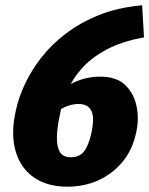

<svg xmlns="http://www.w3.org/2000/svg" viewBox="-20 -690 563 724"><path d="M358 -401Q419 -401 452 -369.5Q485 -338 495 -289Q505 -240 493 -188Q479 -124 441.5 -79Q404 -34 350.5 -10Q297 14 234 14Q159 14 108.5 -20.5Q58 -55 39 -119.5Q20 -184 39 -270Q49 -319 73 -371Q97 -423 135.5 -472.5Q174 -522 228.5 -563.5Q283 -605 354 -633.5Q425 -662 516 -670L523 -549Q439 -534 381.5 -503Q324 -472 288.5 -432Q253 -392 233.5 -346.5Q214 -301 205 -254Q195 -206 194.5 -171Q194 -136 206 -116.5Q218 -97 247 -97Q284 -97 301.5 -125.5Q319 -154 327 -201Q333 -232 330 -253.5Q327 -275 313.5 -286.5Q300 -298 276 -298Q250 -298 221.5 -285Q193 -272 167 -245L148 -294Q190 -341 243 -371Q296 -401 358 -401Z"/></svg>

Font: Ysabeau Office Black
Style: Italic
Weight: 900
Italic angle: -12°
Designer: Christian Thalmann (Catharsis Fonts)
Version: Version 2.001;gftools[0.9.30]; featfreeze: tnum,lnum,ss02